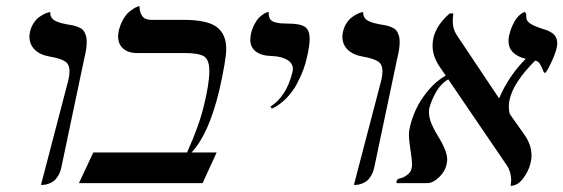

<svg xmlns="http://www.w3.org/2000/svg" viewBox="-20 -598 1840 627"><path d="M113.8 5.9 203.1 -335.9Q207 -352.1 207 -365.2Q207 -388.2 192.1 -397.7Q177.2 -407.2 143.1 -413.1Q111.3 -418.5 93.8 -435.5Q76.2 -452.6 76.2 -478Q76.2 -488.3 78.1 -494.1Q81.5 -509.8 89.6 -522.2Q97.7 -534.7 106.7 -541.3Q115.7 -547.9 124.3 -552.2Q132.8 -556.6 138.7 -557.6L144 -559.1V-556.2Q144 -546.9 148.9 -539.8Q153.8 -532.7 163.3 -528.6Q172.9 -524.4 178.7 -522.9L195.8 -519Q210.9 -516.6 219 -514.9Q227.1 -513.2 237.1 -509Q247.1 -504.9 251.7 -499.3Q256.3 -493.7 259.8 -484.1Q263.2 -474.6 263.2 -460.9Q263.2 -438.5 254.9 -405.8L180.2 -50.8Q176.8 -35.6 170.2 -24.4Q163.6 -13.2 156.5 -7.6Q149.4 -2 140.9 1.2Q132.3 4.4 127.2 5.1Q122.1 5.9 117.2 5.9Z M578.6 -533.2Q656.2 -533.2 687.5 -510Q718.8 -486.8 718.8 -438Q718.8 -403.8 695.8 -301.8Q661.6 -159.7 605.5 -100.1H687.5L641.6 0H237.8L284.7 -100.1H590.8Q631.3 -189.5 646.5 -255.9Q663.6 -325.7 663.6 -366.2Q663.6 -403.8 645.8 -414.3Q627.9 -424.8 582.5 -424.8H428.7Q398.4 -424.8 382.1 -439.5Q365.7 -454.1 365.7 -479Q365.7 -485.4 367.7 -497.1Q372.6 -517.1 381.3 -533Q390.1 -548.8 399.2 -556.9Q408.2 -564.9 416.5 -570.1Q424.8 -575.2 430.2 -576.7L435.5 -578.1Q435.5 -558.6 444.3 -545.9Q453.1 -533.2 472.7 -533.2Z M867.7 -243.2 863.3 -250Q915 -282.7 934.6 -360.8Q936.5 -368.7 936.5 -372.1Q936.5 -391.1 918.5 -402.3Q900.4 -413.6 868.7 -415Q834.5 -415.5 815.9 -429.4Q797.4 -443.4 797.4 -467.8Q797.4 -473.1 799.3 -486.8Q803.7 -505.4 811.5 -519.8Q819.3 -534.2 826.9 -541.3Q834.5 -548.3 841.6 -552.7Q848.6 -557.1 853 -558.1L857.4 -559.1V-554.2Q857.4 -542.5 862.5 -535.2Q867.7 -527.8 878.7 -525.1Q889.6 -522.5 897.5 -521.7Q905.3 -521 919.4 -521Q959 -521 975.1 -510.7Q991.2 -500.5 991.2 -471.2Q991.2 -448.2 982.4 -411.1Q978.5 -392.1 970.9 -371.3Q963.4 -350.6 950.2 -325.2Q937 -299.8 915.5 -277.6Q894 -255.4 867.7 -243.2Z M1135.7 5.9 1225.1 -335.9Q1229 -352.1 1229 -365.2Q1229 -388.2 1214.1 -397.7Q1199.2 -407.2 1165 -413.1Q1133.3 -418.5 1115.7 -435.5Q1098.1 -452.6 1098.1 -478Q1098.1 -488.3 1100.1 -494.1Q1103.5 -509.8 1111.6 -522.2Q1119.6 -534.7 1128.7 -541.3Q1137.7 -547.9 1146.2 -552.2Q1154.8 -556.6 1160.6 -557.6L1166 -559.1V-556.2Q1166 -546.9 1170.9 -539.8Q1175.8 -532.7 1185.3 -528.6Q1194.8 -524.4 1200.7 -522.9L1217.8 -519Q1232.9 -516.6 1241 -514.9Q1249 -513.2 1259 -509Q1269 -504.9 1273.7 -499.3Q1278.3 -493.7 1281.7 -484.1Q1285.2 -474.6 1285.2 -460.9Q1285.2 -438.5 1276.9 -405.8L1202.1 -50.8Q1198.7 -35.6 1192.1 -24.4Q1185.5 -13.2 1178.5 -7.6Q1171.4 -2 1162.8 1.2Q1154.3 4.4 1149.2 5.1Q1144 5.9 1139.2 5.9Z M1797.9 -441.9Q1793 -420.4 1778.3 -390.1Q1763.7 -359.9 1759.8 -359.9Q1755.9 -359.9 1752.7 -369.4Q1749.5 -378.9 1743.4 -388.9Q1737.3 -398.9 1727.5 -399.9Q1657.2 -329.6 1644.5 -273.9Q1641.6 -262.2 1641.6 -250Q1641.6 -237.8 1644.5 -226.1L1694.8 -154.8Q1715.8 -123.5 1715.8 -89.8Q1715.8 -78.6 1712.4 -64.9Q1705.6 -37.6 1687.7 -14.4Q1669.9 8.8 1647.5 8.8Q1649.4 -4.9 1649.4 -8.8Q1649.4 -33.2 1637.7 -54.2L1443.8 -338.9Q1419.4 -324.7 1404.1 -297.6Q1388.7 -270.5 1381.8 -244.1Q1380.9 -239.3 1380.9 -230Q1380.9 -212.9 1390.1 -191.7Q1399.4 -170.4 1410.6 -153.1Q1421.9 -135.7 1431.2 -114.5Q1440.4 -93.3 1440.4 -76.2Q1440.4 -69.8 1438.5 -62Q1433.6 -38.1 1413.6 -19Q1393.6 0 1375.5 0H1275.9Q1274.4 -1.5 1274.4 -2.9Q1274.4 -6.8 1277.3 -10.7Q1280.3 -14.6 1283.7 -15.1Q1295.9 -16.6 1308.8 -26.1Q1321.8 -35.6 1323.7 -46.9Q1325.7 -54.7 1325.7 -61Q1325.7 -73.2 1320.6 -106.9Q1315.4 -140.6 1315.4 -158.2Q1315.4 -170.4 1318.8 -184.1Q1325.2 -211.9 1338.6 -241.2Q1352.1 -270.5 1377.9 -302Q1403.8 -333.5 1435.5 -351.1L1412.6 -384.8Q1392.6 -416.5 1392.6 -449.2Q1392.6 -461.9 1395.5 -475.1Q1406.2 -517.6 1448.7 -554.2H1460.4Q1458.5 -536.6 1458.5 -528.8Q1458.5 -503.9 1470.7 -484.9L1608.4 -278.8L1609.9 -276.9Q1641.1 -350.1 1696.8 -405.8Q1640.6 -420.4 1640.6 -463.9Q1640.6 -476.1 1642.6 -481.9Q1647 -501 1654.1 -516.1Q1661.1 -531.2 1667.7 -539.1Q1674.3 -546.9 1680.4 -551.8Q1686.5 -556.6 1690.4 -557.6L1693.8 -559.1Q1698.7 -554.2 1698.7 -547.9V-540Q1698.7 -531.7 1708.5 -523.4Q1718.3 -515.1 1748.5 -504.9Q1758.8 -502 1765.9 -499.3Q1772.9 -496.6 1781.7 -491Q1790.5 -485.4 1795.2 -476.6Q1799.8 -467.8 1799.8 -456.1Q1799.8 -451.7 1797.9 -441.9Z"/></svg>

Font: Linux Libertine G
Style: Italic
Weight: 400
Italic angle: -12°
Designer: Philipp H. Poll
Foundry: Philipp H. Poll
Version: Version 5.1.3